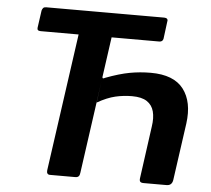

<svg xmlns="http://www.w3.org/2000/svg" viewBox="-52 -799 941 855"><g transform="rotate(5 418.0 -371.0)"><path d="M620 0Q609 0 605 -5Q601 -10 603 -22L635 -254Q641 -293 633.5 -321.5Q626 -350 602.5 -365.5Q579 -381 536 -381Q498 -381 461.5 -372.5Q425 -364 381 -339L397 -456Q396 -444 409 -452Q470 -475 516 -483.5Q562 -492 610 -492Q713 -492 756.5 -435Q800 -378 787 -281L751 -25Q747 0 723 0ZM202 0Q194 0 190.5 -5Q187 -10 188 -19L286 -715Q288 -731 295 -736.5Q302 -742 318 -742H414Q427 -742 431.5 -737Q436 -732 434 -719L336 -21Q335 -10 330 -5Q325 0 315 0ZM105 -634Q88 -634 90 -648L101 -726Q103 -733 107 -737.5Q111 -742 120 -742H648Q657 -742 661 -737.5Q665 -733 663 -726L653 -648Q650 -634 635 -634Z"/></g></svg>

Font: Libre Franklin SemiBold
Style: Italic
Weight: 600
Italic angle: -8°
Designer: Pablo Impallari, Rodrigo Fuenzalida, Nhung Nguyen
Foundry: Impallari Type
Version: Version 3.000